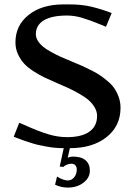

<svg xmlns="http://www.w3.org/2000/svg" viewBox="-20 -662 598 868"><path d="M42 -43.9 66.9 -106.9 87.9 -98.1Q153.8 -68.4 197.5 -55.2Q241.2 -42 283.2 -42Q349.1 -42 384 -66.7Q418.9 -91.3 418.9 -138.2Q418.9 -157.7 408 -176.3Q397 -194.8 381.6 -208.5Q366.2 -222.2 339.1 -237.8Q312 -253.4 290 -263.4Q268.1 -273.4 233.9 -288.1Q202.1 -301.8 180.7 -312Q159.2 -322.3 132.1 -339.6Q105 -356.9 88.9 -374.5Q72.8 -392.1 61.3 -417Q49.8 -441.9 49.8 -470.2Q49.8 -547.4 109.6 -594.7Q169.4 -642.1 267.1 -642.1H295.9Q349.1 -642.1 392.6 -631.8Q436 -621.6 484.9 -603L459 -541L438 -549.8Q384.3 -571.8 349.9 -581.8Q315.4 -591.8 283.2 -591.8Q214.4 -591.8 178.2 -570.1Q142.1 -548.3 142.1 -507.8Q142.1 -492.2 151.1 -477.5Q160.2 -462.9 174.1 -451.4Q188 -439.9 211.2 -427Q234.4 -414.1 255.4 -404.8Q276.4 -395.5 307.1 -382.8Q334 -371.6 350.8 -364.3Q367.7 -356.9 393.1 -344Q418.5 -331.1 434.8 -319.8Q451.2 -308.6 470 -292.2Q488.8 -275.9 499.5 -259Q510.3 -242.2 517.6 -220.5Q524.9 -198.7 524.9 -174.8Q524.9 -92.3 461.9 -42.2Q398.9 7.8 295.9 7.8L286.1 50.8Q297.4 45.9 310.1 45.9Q347.2 45.9 366.7 62.5Q386.2 79.1 386.2 109.9Q386.2 141.6 357.4 163.8Q328.6 186 287.1 186Q255.9 186 229 172.9L237.8 136.2Q266.1 153.8 287.1 153.8Q303.7 153.8 315.4 139.4Q327.1 125 327.1 104Q327.1 92.3 320.6 85.2Q314 78.1 303.2 78.1Q292.5 78.1 281.7 82.8Q271 87.4 266.1 92.8L250 90.8L268.1 7.8Q247.1 7.8 226.8 5.9Q206.5 3.9 187 0Q167.5 -3.9 153.3 -6.8Q139.2 -9.8 119.9 -16.1Q100.6 -22.5 92.3 -25.1Q84 -27.8 64.7 -35.2Q45.4 -42.5 42 -43.9Z"/></svg>

Font: Resagokr
Style: Bold
Weight: 600
Designer: gluk
Foundry: gluk
Version: Version 0.95